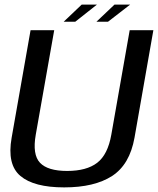

<svg xmlns="http://www.w3.org/2000/svg" viewBox="-20 -805 684 829"><path d="M257.1 4.1Q387.9 4.1 464 -45.2Q540.1 -94.5 560.8 -210.7L642.2 -674.7H540L460.6 -223.4Q445.5 -137.3 399.6 -102.1Q353.8 -66.9 269.7 -66.9Q186.2 -66.9 152.7 -102.2Q119.3 -137.6 134.4 -223.4L214.1 -674.7H112L30.3 -210.7Q9.6 -94.5 68.2 -45.2Q126.7 4.1 257.1 4.1ZM255 -711.2H305L398.5 -785.1H332.7ZM396.4 -711.2H446.4L541.9 -785.1H474.3Z"/></svg>

Font: Anybody Thin
Style: Italic
Weight: 100
Italic angle: -10°
Designer: Tyler Finck
Foundry: Etcetera Type Company
Version: Version 1.114;gftools[0.9.25]